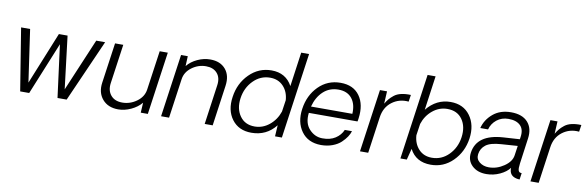

<svg xmlns="http://www.w3.org/2000/svg" viewBox="-51 -1199 5071 1656"><g transform="rotate(10 2484.5 -371.0)"><path d="M800 -545 559 0H479L419 -460L231 0H152L64 -545H143L209 -87L395 -545H471L527 -84L722 -545Z M1348 -550 1270 0H1208L1213 -88Q1178 -46 1122 -20Q1066 6 1011 6Q921 6 872 -51.5Q823 -109 836 -198L886 -550H958L909 -206Q900 -140 934.5 -99Q969 -58 1035 -58Q1104 -58 1161.5 -100Q1219 -142 1228 -206L1277 -550Z M1720 -556Q1808 -556 1854.5 -501Q1901 -446 1888 -355L1838 0H1768L1817 -349Q1826 -414 1792 -453Q1758 -492 1694 -492Q1626 -492 1570 -450.5Q1514 -409 1505 -346L1456 0H1386L1464 -550H1523L1519 -463Q1553 -505 1608 -530.5Q1663 -556 1720 -556Z M2550 -750 2444 0H2384L2390 -98Q2309 5 2177 5Q2065 5 2006 -74Q1947 -153 1965 -272Q1982 -393 2063.5 -474Q2145 -555 2257 -555Q2382 -555 2439 -450L2481 -750ZM2195 -53Q2266 -53 2323.5 -100Q2381 -147 2406 -221L2421 -323Q2416 -397 2371.5 -444Q2327 -491 2256 -491Q2171 -491 2109 -428Q2047 -365 2034 -272Q2021 -179 2065.5 -116Q2110 -53 2195 -53Z M3067 -278Q3065 -259 3062 -250H2636Q2625 -159 2673 -107Q2721 -55 2787 -54Q2856 -53 2901.5 -82.5Q2947 -112 2967 -159H3030Q3023 -135 3006 -109Q2989 -83 2960.5 -56Q2932 -29 2886.5 -12Q2841 5 2786 5Q2672 4 2614.5 -76Q2557 -156 2574 -274Q2591 -395 2669.5 -474Q2748 -553 2862 -553Q2974 -553 3029 -476.5Q3084 -400 3067 -278ZM2854 -492Q2775 -492 2721 -441.5Q2667 -391 2645 -307H3007Q3012 -391 2972 -441.5Q2932 -492 2854 -492Z M3476 -555 3467 -495Q3384 -503 3320.5 -455Q3257 -407 3245 -318L3200 0H3128L3206 -550H3268L3262 -441Q3277 -466 3291.5 -483.5Q3306 -501 3330.5 -520.5Q3355 -540 3392 -548.5Q3429 -557 3476 -555Z M3825 -555Q3937 -555 3996.5 -474Q4056 -393 4039 -272Q4021 -152 3940.5 -72Q3860 8 3748 8Q3618 8 3563 -98L3538 0H3482L3588 -750H3658L3616 -450Q3701 -555 3825 -555ZM3747 -53Q3833 -53 3895 -116Q3957 -179 3970 -272Q3983 -366 3939 -428.5Q3895 -491 3808 -491Q3737 -491 3679.5 -444Q3622 -397 3598 -323L3583 -221Q3588 -147 3632 -100Q3676 -53 3747 -53Z M4234 4Q4155 4 4108.5 -41Q4062 -86 4072 -155Q4095 -318 4324 -333L4468 -342L4471 -363Q4481 -429 4446 -463.5Q4411 -498 4342 -498Q4282 -498 4239.5 -464Q4197 -430 4183 -378H4115Q4134 -453 4196.5 -505.5Q4259 -558 4354 -558Q4452 -558 4500.5 -504.5Q4549 -451 4536 -360L4505 -135Q4499 -91 4505.5 -73.5Q4512 -56 4534 -57L4526 0Q4511 0 4499 -3Q4433 -17 4436 -86Q4408 -48 4352 -22Q4296 4 4234 4ZM4245 -57Q4316 -57 4378.5 -100Q4441 -143 4448 -199L4460 -282L4316 -272Q4223 -266 4183 -235Q4143 -204 4136 -154Q4130 -110 4163.5 -83.5Q4197 -57 4245 -57Z M4969 -555 4960 -495Q4877 -503 4813.5 -455Q4750 -407 4738 -318L4693 0H4621L4699 -550H4761L4755 -441Q4770 -466 4784.5 -483.5Q4799 -501 4823.5 -520.5Q4848 -540 4885 -548.5Q4922 -557 4969 -555Z"/></g></svg>

Font: Oakes Grotesk Light
Style: Italic
Weight: 300
Italic angle: -8°
Designer: Samuel Oakes
Foundry: Samuel Oakes
Version: Version 1.000;PS 001.000;hotconv 1.0.88;makeotf.lib2.5.64775